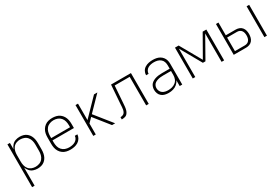

<svg xmlns="http://www.w3.org/2000/svg" viewBox="76 -1596 4167 2858"><g transform="rotate(-30 2160.0 -166.5)"><path d="M91 205H134V-106Q147 -72 171.5 -44Q196 -16 231 -4Q266 8 303 8Q336 8 368 -1Q400 -10 425.5 -31.5Q451 -53 466.5 -82.5Q482 -112 488 -144.5Q494 -177 494 -210V-320Q494 -353 488 -385.5Q482 -418 466.5 -447.5Q451 -477 425.5 -498.5Q400 -520 368 -529Q336 -538 303 -538Q266 -538 231 -526Q196 -514 171.5 -486Q147 -458 134 -424V-530H91ZM289 -31Q255 -31 223 -43.5Q191 -56 170 -83Q149 -110 141.5 -143Q134 -176 134 -210V-320Q134 -354 141.5 -387Q149 -420 170 -447Q191 -474 223 -486.5Q255 -499 289 -499Q323 -499 356 -487Q389 -475 411 -448Q433 -421 441.5 -387.5Q450 -354 450 -320V-210Q450 -176 441.5 -142.5Q433 -109 411 -82Q389 -55 356 -43Q323 -31 289 -31Z M866 8Q900 8 934.5 1Q969 -6 999 -24.5Q1029 -43 1047.5 -74Q1066 -105 1068 -139H1024Q1023 -113 1007.5 -90Q992 -67 968.5 -54Q945 -41 918.5 -36Q892 -31 866 -31Q831 -31 798 -43Q765 -55 742 -81.5Q719 -108 710.5 -142Q702 -176 702 -210V-246H1070V-320Q1070 -354 1063 -387.5Q1056 -421 1038.5 -450.5Q1021 -480 993 -501Q965 -522 931.5 -530Q898 -538 864 -538Q830 -538 796.5 -530Q763 -522 735.5 -501Q708 -480 690 -450.5Q672 -421 665.5 -387.5Q659 -354 659 -320V-210Q659 -176 665.5 -142.5Q672 -109 690 -79Q708 -49 736 -28.5Q764 -8 797.5 0Q831 8 866 8ZM702 -285V-320Q702 -354 710.5 -388Q719 -422 741.5 -448.5Q764 -475 797 -487Q830 -499 864 -499Q898 -499 931 -487Q964 -475 986.5 -448.5Q1009 -422 1017.5 -388Q1026 -354 1026 -320V-285Z M1261 0H1304V-188L1375 -261L1583 0H1637L1404 -291L1637 -530H1579L1304 -247V-530H1261Z M1751 0Q1779 0 1806.5 -7Q1834 -14 1851.5 -37Q1869 -60 1876.5 -87.5Q1884 -115 1886.5 -143Q1889 -171 1891 -199L1912 -491H2170V0H2214V-530H1872L1848 -201Q1847 -180 1845.5 -158Q1844 -136 1840 -115Q1836 -94 1825 -74.5Q1814 -55 1793 -47Q1772 -39 1751 -39Z M2555 8Q2594 8 2632 -2.5Q2670 -13 2700.5 -39Q2731 -65 2746 -100V0H2790V-358Q2790 -389 2782 -418.5Q2774 -448 2754.5 -472.5Q2735 -497 2708 -512Q2681 -527 2651 -532.5Q2621 -538 2590 -538Q2556 -538 2521.5 -531Q2487 -524 2457 -505.5Q2427 -487 2410 -455.5Q2393 -424 2393 -389H2436Q2436 -415 2450.5 -439Q2465 -463 2488 -476Q2511 -489 2537.5 -494Q2564 -499 2590 -499Q2620 -499 2649.5 -491.5Q2679 -484 2702.5 -464.5Q2726 -445 2736 -416.5Q2746 -388 2746 -358V-298H2612Q2581 -298 2550 -294Q2519 -290 2489.5 -279.5Q2460 -269 2435 -250Q2410 -231 2398.5 -201.5Q2387 -172 2387 -141Q2387 -109 2398.5 -78.5Q2410 -48 2435 -27.5Q2460 -7 2491.5 0.5Q2523 8 2555 8ZM2568 -31Q2543 -31 2518 -36.5Q2493 -42 2472 -57Q2451 -72 2440.5 -96Q2430 -120 2430 -145Q2430 -169 2441 -191.5Q2452 -214 2472.5 -227Q2493 -240 2516.5 -247Q2540 -254 2564 -256.5Q2588 -259 2612 -259H2746V-189Q2746 -155 2734 -123Q2722 -91 2695 -69.5Q2668 -48 2635 -39.5Q2602 -31 2568 -31Z M2971 0H3014V-488L3218 -127H3262L3466 -488V0H3510V-530H3447L3240 -166L3034 -530H2971Z M4202 0H4246V-530H4202ZM3675 0H3889Q3919 0 3947.5 -10.5Q3976 -21 3995 -44.5Q4014 -68 4021 -97Q4028 -126 4028 -156Q4028 -185 4021 -214Q4014 -243 3995 -266.5Q3976 -290 3947.5 -300.5Q3919 -311 3889 -311H3718V-530H3675ZM3718 -39V-272H3889Q3911 -272 3931 -263.5Q3951 -255 3963.5 -237Q3976 -219 3980.5 -198Q3985 -177 3985 -156Q3985 -134 3980.5 -113Q3976 -92 3963.5 -74Q3951 -56 3931 -47.5Q3911 -39 3889 -39Z"/></g></svg>

Font: Iosevka Sparkle Extralight
Style: Regular
Weight: 200
Designer: Belleve Invis
Foundry: Belleve Invis
Version: Version 4.5.0; ttfautohint (v1.8.3)